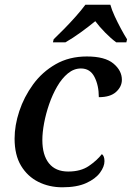

<svg xmlns="http://www.w3.org/2000/svg" viewBox="-20 -786 560 816"><path d="M245 10Q189 10 143 -13Q97 -36 69.5 -81.5Q42 -127 42 -197Q42 -253 62 -313.5Q82 -374 120.5 -427Q159 -480 216.5 -513Q274 -546 349 -546Q426 -546 462 -516Q498 -486 498 -447Q498 -418 473.5 -395.5Q449 -373 400 -373Q400 -423 381.5 -459Q363 -495 324 -495Q294 -495 268.5 -474Q243 -453 223 -418.5Q203 -384 189 -343.5Q175 -303 167.5 -263Q160 -223 160 -191Q160 -127 188 -92Q216 -57 270 -57Q323 -57 357.5 -80.5Q392 -104 413 -131Q424 -123 424 -101Q424 -78 405 -52Q386 -26 346.5 -8Q307 10 245 10ZM208 -619Q228 -638 253 -663.5Q278 -689 302 -716Q326 -743 343 -766H449Q455 -744 467.5 -717Q480 -690 494 -664Q508 -638 520 -619L517 -606H474Q451 -623 426.5 -648Q402 -673 385 -696Q357 -673 322.5 -648Q288 -623 258 -606H205Z"/></svg>

Font: Noto Serif Medium
Style: Italic
Weight: 500
Italic angle: -12°
Designer: Monotype Design Team
Foundry: Monotype Imaging Inc.
Version: Version 2.014; ttfautohint (v1.8.4.7-5d5b)